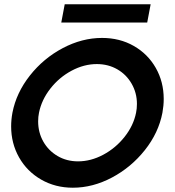

<svg xmlns="http://www.w3.org/2000/svg" viewBox="-20 -867 816 896"><path d="M32 -277Q32 -308 38 -341Q56 -434 119.5 -514.5Q183 -595 273 -642.5Q363 -690 456 -690Q539 -690 604.5 -652.5Q670 -615 707 -550Q744 -485 744 -405Q744 -374 738 -341Q720 -247 656 -166.5Q592 -86 502.5 -38.5Q413 9 320 9Q238 9 172 -29Q106 -67 69 -132.5Q32 -198 32 -277ZM158 -301Q158 -249 182 -206.5Q206 -164 248.5 -139Q291 -114 344 -114Q404 -114 462 -145Q520 -176 561.5 -228.5Q603 -281 615 -341Q619 -360 619 -382Q619 -433 594.5 -476Q570 -519 527.5 -543.5Q485 -568 432 -568Q372 -568 314 -537Q256 -506 215 -453.5Q174 -401 162 -341Q158 -322 158 -301ZM282 -847H683L667 -762H266Z"/></svg>

Font: Teachers SemiBold
Style: Italic
Weight: 600
Designer: Alfredo Marco Pradil & Chank Diesel
Version: Version 0.009